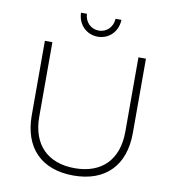

<svg xmlns="http://www.w3.org/2000/svg" viewBox="-95 -969 960 1057"><g transform="rotate(10 385.5 -441.0)"><path d="M305 -886H272C274 -819 323 -772 385 -772C447 -772 496 -819 498 -886H465C463 -840 429 -806 385 -806C341 -806 307 -840 305 -886ZM145 -283V-699H103V-283C103 -101 207 4 386 4C564 4 668 -101 668 -283V-699H626V-283C626 -127 537 -37 386 -37C234 -37 145 -127 145 -283Z"/></g></svg>

Font: Montserrat arm ExtraLight
Style: Regular
Weight: 275
Designer: Julieta Ulanovsky
Foundry: Julieta Ulanovsky
Version: Version 6.000;PS 006.000;hotconv 1.0.88;makeotf.lib2.5.64775